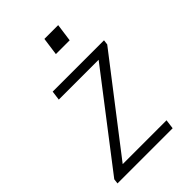

<svg xmlns="http://www.w3.org/2000/svg" viewBox="-212 -798 886 886"><g transform="rotate(-45 231.5 -355.0)"><path d="M16 0 19 -24 358 -465H98L104 -511H439L436 -487L96 -46H382L376 0ZM237 -623 249 -710H339L327 -623Z"/></g></svg>

Font: Chivo Medium Thin
Style: Italic
Weight: 250
Italic angle: -8.05°
Version: Version 2.002